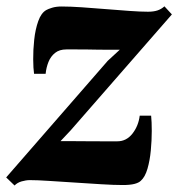

<svg xmlns="http://www.w3.org/2000/svg" viewBox="-40 -572 563 606"><path d="M338 -415Q324 -415 307 -415Q290 -415 271.8 -415.2Q253.5 -415.5 235.5 -415.8Q217.5 -416 200.5 -416Q183.5 -416 169.5 -416Q147.5 -416 133.8 -405Q120 -394 113 -376.5Q106 -359 104 -339H67.5Q65 -355.5 64.8 -384.8Q64.5 -414 68 -446.8Q71.5 -479.5 80.8 -505.5Q90 -531.5 106.5 -540.5Q111.5 -543.5 124.2 -547.5Q137 -551.5 154.5 -551.5Q181.5 -551.5 218.5 -549Q255.5 -546.5 294.8 -543.2Q334 -540 369 -537.5Q404 -535 427 -535Q444.5 -535 456.8 -539Q469 -543 479 -552L502.5 -526.5L183 -160.5L151 -126.5Q170 -126.5 191 -126.5Q212 -126.5 234.5 -126.2Q257 -126 281 -126Q305 -126 330.5 -126Q359 -126 378 -150.2Q397 -174.5 401 -207H437Q439 -188 439 -158.5Q439 -129 436 -97.2Q433 -65.5 425.5 -39.5Q418 -13.5 404.5 -1.5Q398 5 384.2 8.5Q370.5 12 347.5 12Q319.5 12 279.2 9.5Q239 7 196 4.2Q153 1.5 115.2 -1Q77.5 -3.5 54.5 -3.5Q42 -3.5 28.2 0.5Q14.5 4.5 6 13.5L-20.5 -12L300 -380Z"/></svg>

Font: Merriweather 60pt Black
Style: Italic
Weight: 900
Italic angle: -7.8°
Version: Version 2.101